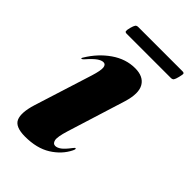

<svg xmlns="http://www.w3.org/2000/svg" viewBox="-183 -631 703 703"><g transform="rotate(45 168.5 -279.5)"><path d="M192 -44.5Q202 -44.5 213.8 -53Q225.5 -61.5 242.5 -84Q248.5 -92 250.5 -91.5Q255.5 -91.5 249.5 -79Q230.5 -40.5 190.5 -15.5Q150.5 9.5 90 9.5Q39 9.5 27.8 -16.5Q16.5 -42.5 33 -96L104.5 -322.5Q115.5 -358 113.8 -372.2Q112 -386.5 100.5 -386.5Q90.5 -386.5 77.5 -377.5Q64.5 -368.5 42.5 -343.5Q37 -338 34.5 -338Q31 -338.5 35.5 -345.5Q64.5 -393.5 107.2 -423.2Q150 -453 198 -453Q241 -453 257.5 -425Q274 -397 257 -341L186.5 -115Q173.5 -73 177 -58.8Q180.5 -44.5 192 -44.5ZM80.5 -543.5Q84.5 -558 88 -562.8Q91.5 -567.5 99.5 -567.5H328Q336 -567.5 337 -563.5Q338 -559.5 334 -544Q330.5 -529.5 327 -524.8Q323.5 -520 315.5 -520H87Q79 -520 78 -524.8Q77 -529.5 80.5 -543.5Z"/></g></svg>

Font: Fraunces 144pt S000
Style: Bold Italic
Weight: 700
Italic angle: -16°
Version: Version 1.000; ttfautohint (v1.8.3)